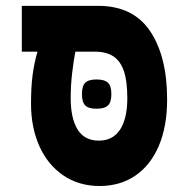

<svg xmlns="http://www.w3.org/2000/svg" viewBox="-20 -629 640 656"><path d="M86 -274.5Q86 -332.5 91.5 -373.5Q97 -414.5 108 -452.5H54.5V-609H315.5Q435 -609 493 -522.5Q551 -436 551 -289Q551 -197.5 522.8 -131Q494.5 -64.5 442.5 -29Q390.5 6.5 320.5 6.5Q249.5 6.5 196.2 -29.8Q143 -66 114.5 -129.8Q86 -193.5 86 -274.5ZM415 -294Q415 -351 403.5 -385.5Q392 -420 367.8 -436.2Q343.5 -452.5 304 -452.5H237.5Q232 -425 226.8 -381.8Q221.5 -338.5 221.5 -294Q221.5 -225 245 -186.8Q268.5 -148.5 317.5 -148.5Q366 -148.5 390.5 -186.5Q415 -224.5 415 -294ZM260 -307.5Q260 -335 271.2 -346.2Q282.5 -357.5 309.5 -357.5Q337.5 -357.5 349 -346.2Q360.5 -335 360.5 -307.5Q360.5 -280 349 -268.8Q337.5 -257.5 309.5 -257.5Q282.5 -257.5 271.2 -268.8Q260 -280 260 -307.5Z"/></svg>

Font: JuliaMono Black
Style: Regular
Weight: 900
Monospace: yes
Designer: cormullion
Foundry: corm
Version: Version 0.054; ttfautohint (v1.8.4)